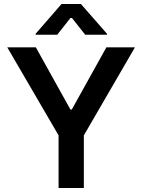

<svg xmlns="http://www.w3.org/2000/svg" viewBox="-20 -945 715 965"><path d="M160.2 -707 334 -394.5H340.8L514.6 -707H658.2L401.4 -264.6V0H274.4V-264.6L16.6 -707ZM337.9 -859.4 267.6 -770.5H159.2V-775.4L289.1 -924.8H386.7L517.6 -775.4V-770.5H408.2Z"/></svg>

Font: Pretendard Std SemiBold
Style: Regular
Weight: 600
Designer: Base glyphs from Inter by Rasmus Andersson; Hangeul glyphs from Noto Sans CJK(Source Han Sans) by Jang Soo-young and Kan
Foundry: Kil Hyung-jin
Version: Version 1.309